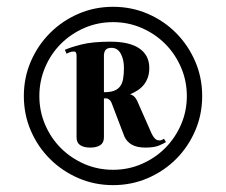

<svg xmlns="http://www.w3.org/2000/svg" viewBox="-20 -745 662 562"><path d="M49.8 -463.9Q49.8 -518.1 70.3 -565.4Q90.8 -612.8 126.5 -648.4Q162.1 -684.1 209.5 -704.6Q256.8 -725.1 311 -725.1Q365.2 -725.1 412.6 -704.6Q460 -684.1 495.4 -648.4Q530.8 -612.8 551.3 -565.4Q571.8 -518.1 571.8 -463.9Q571.8 -409.7 551.3 -362.3Q530.8 -314.9 495.4 -279.5Q460 -244.1 412.6 -223.6Q365.2 -203.1 311 -203.1Q256.8 -203.1 209.5 -223.6Q162.1 -244.1 126.5 -279.5Q90.8 -314.9 70.3 -362.3Q49.8 -409.7 49.8 -463.9ZM95.2 -463.9Q95.2 -419.4 112.1 -380.1Q128.9 -340.8 158.2 -311.5Q187.5 -282.2 226.8 -265.1Q266.1 -248 311 -248Q355.5 -248 394.8 -265.1Q434.1 -282.2 463.4 -311.5Q492.7 -340.8 509.8 -380.1Q526.9 -419.4 526.9 -463.9Q526.9 -508.3 509.8 -547.9Q492.7 -587.4 463.4 -616.7Q434.1 -646 394.8 -663.1Q355.5 -680.2 311 -680.2Q266.1 -680.2 226.8 -663.1Q187.5 -646 158.2 -616.7Q128.9 -587.4 112.1 -547.9Q95.2 -508.3 95.2 -463.9ZM284.2 -457V-342.8Q284.2 -327.1 273.4 -320.1Q262.7 -313 244.1 -313Q225.6 -313 214.8 -320.1Q204.1 -327.1 204.1 -342.8V-581.1Q204.1 -586.9 202.6 -590.6Q201.2 -594.2 195.8 -594.2Q189 -594.2 183.6 -591.8Q178.2 -589.4 174.8 -587.9L169.9 -599.1Q185.5 -606.4 218 -614.7Q250.5 -623 303.2 -623Q359.4 -623 388.2 -603Q417 -583 417 -545.9Q417 -529.8 412.4 -517.3Q407.7 -504.9 400.1 -495.8Q392.6 -486.8 382.3 -480.2Q372.1 -473.6 360.8 -469.2Q367.2 -467.3 371.8 -463.4Q376.5 -459.5 380.9 -451.2L423.8 -354Q427.7 -345.7 433.1 -339.8Q438.5 -334 446.8 -334Q451.7 -334 454.6 -335.7Q457.5 -337.4 460 -338.9L465.8 -329.1Q459 -324.7 444.8 -318.8Q430.7 -313 405.8 -313Q380.9 -313 366 -321.5Q351.1 -330.1 344.2 -345.2L306.2 -444.8Q303.7 -450.2 300.8 -452.6Q297.9 -455.1 295.4 -456.1Q292.5 -457.5 289.1 -457ZM306.2 -605Q298.8 -605 294.7 -603Q290.5 -601.1 288.3 -597.9Q286.1 -594.7 285.4 -591.3Q284.7 -587.9 284.2 -585V-475.1Q302.2 -475.1 313.5 -479.2Q324.7 -483.4 331.3 -491.9Q337.9 -500.5 340.3 -513.9Q342.8 -527.3 342.8 -545.9Q342.8 -570.8 333.5 -587.9Q324.2 -605 306.2 -605Z"/></svg>

Font: Berkshire Swash
Style: Regular
Weight: 700
Designer: Astigmatic (AOETI)
Foundry: Astigmatic (AOETI)
Version: Version 1.000